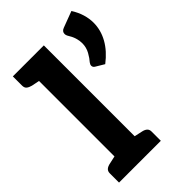

<svg xmlns="http://www.w3.org/2000/svg" viewBox="-228 -863 955 955"><g transform="rotate(-45 249.5 -385.5)"><path d="M102 0V-747H244V0ZM26 0V-65Q26 -80 35.5 -88Q45 -96 61 -99L111 -110L124 0ZM222 0 235 -110 285 -99Q301 -96 310.5 -88Q320 -80 320 -65V0ZM124 -747 111 -637 61 -647Q45 -651 35.5 -658.5Q26 -666 26 -682V-747ZM377 -739 462 -771Q481 -741 490 -711Q499 -681 499 -652Q499 -600 472.5 -552.5Q446 -505 394 -465L349 -492Q339 -498 339 -509Q339 -514 341.5 -518.5Q344 -523 346 -526Q359 -540 373 -565Q387 -590 387 -620Q387 -638 381 -657.5Q375 -677 361 -699Q359 -703 358 -706.5Q357 -710 357 -714Q357 -732 377 -739Z"/></g></svg>

Font: Aleo ExtraBold
Style: Regular
Weight: 800
Designer: Alessio Laiso
Foundry: Alessio Laiso
Version: Version 2.001;gftools[0.9.29]